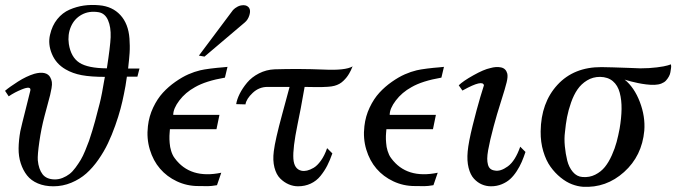

<svg xmlns="http://www.w3.org/2000/svg" viewBox="-25 -730 2701 767"><path d="M532.2 -456.1 523.9 -423.8H481.9Q476.6 -384.3 470.2 -355Q464.4 -325.2 456.5 -295.7Q448.7 -266.1 435.3 -228.3Q421.9 -190.4 406.2 -157.5Q390.6 -124.5 367.9 -92Q345.2 -59.6 319.6 -36.9Q293.9 -14.2 259.8 0Q225.6 14.2 188 14.2Q153.3 14.2 126.2 2.7Q99.1 -8.8 83 -29.3Q66.9 -49.8 57.9 -77.6Q48.8 -105.5 49.3 -137.9Q49.8 -170.4 56.2 -206.1Q62.5 -234.4 76.4 -288.8Q90.3 -343.3 96.2 -368.2Q100.1 -388.2 62.5 -373Q34.2 -361.8 9.8 -345.2L-4.9 -367.2Q12.7 -382.3 46.4 -403.8Q80.1 -425.3 111.8 -435.1Q136.2 -441.9 152.6 -438Q168.9 -434.1 175.8 -420.9Q180.7 -412.1 182.1 -402.6Q183.6 -393.1 180.9 -377.7Q178.2 -362.3 175.3 -350.6Q172.4 -338.9 165 -311.8Q157.7 -284.7 152.8 -266.1Q139.6 -216.3 132.1 -163.3Q124.5 -110.4 126 -89.8Q129.4 -54.2 145 -33.9Q160.6 -13.7 193.8 -13.2Q210 -13.2 225.1 -19.3Q240.2 -25.4 252.4 -34.7Q264.6 -43.9 276.6 -60.3Q288.6 -76.7 297.4 -91.3Q306.2 -106 315.4 -128.4Q324.7 -150.9 330.6 -167.2Q336.4 -183.6 343.8 -208.3Q351.1 -232.9 355 -247.1Q358.9 -261.2 364.7 -284.4Q370.6 -307.6 373 -315.9Q377.4 -332.5 382.6 -359.6Q387.7 -386.7 390.6 -404.8Q393.6 -422.9 394 -422.9Q337.9 -422.9 301.5 -429.7Q265.1 -436.5 236.8 -453.1Q198.7 -475.1 182.4 -514.4Q166 -553.7 174.8 -590.8Q183.1 -627.9 203.9 -653.6Q224.6 -679.2 252.7 -691.4Q280.8 -703.6 310.1 -707.8Q339.4 -711.9 371.1 -709Q423.8 -704.6 455.8 -669.9Q487.8 -635.3 492.2 -576.2Q493.2 -562.5 493.4 -547.6Q493.7 -532.7 492.7 -518.1Q491.7 -503.4 490.7 -493.7Q489.7 -483.9 488.3 -470.9Q486.8 -458 486.8 -456.1ZM417 -581.1Q418.5 -622.1 406.5 -649.4Q394.5 -676.8 369.1 -681.2Q331.1 -687.5 301.5 -671.4Q272 -655.3 258.3 -623.5Q244.6 -591.8 250 -554.2Q258.3 -501.5 292.2 -479.5Q326.2 -457.5 401.9 -457Q415.5 -544.4 417 -581.1Z M883.8 -462.9 873.5 -419.9Q796.9 -406.7 753.9 -381.8Q715.8 -360.8 691.4 -328.6Q667 -296.4 667 -271H851.6L839.8 -213.9H653.8L653.3 -208Q652.8 -202.6 652.6 -198.7Q652.3 -194.8 651.9 -187.3Q651.4 -179.7 651.9 -173.3Q652.3 -167 652.8 -158.7Q653.3 -150.4 654.8 -142.8Q656.2 -135.3 658.7 -127.2Q661.1 -119.1 664.6 -111.8Q668 -104.5 672.9 -98.1Q734.4 -14.2 858.9 -40L841.8 9.8Q831.5 11.7 821.3 12.7Q811 13.7 804.7 13.7Q798.3 13.7 785.9 13.4Q773.4 13.2 766.6 13.2Q721.7 13.2 681.6 -5.6Q641.6 -24.4 614.3 -56.2Q586.9 -87.9 573.5 -132.6Q560.1 -177.2 565.9 -226.1Q570.3 -265.6 586.9 -300.5Q603.5 -335.4 625.7 -359.6Q647.9 -383.8 675.5 -403.1Q703.1 -422.4 727.5 -433.1Q752 -443.8 774.9 -449.2Q789.1 -452.6 816.4 -456.1Q843.8 -459.5 863.8 -460.9ZM969.7 -699.2Q977.1 -688.5 971.4 -669.7Q965.8 -650.9 952.6 -640.1L792 -503.9L769.5 -507.8L905.8 -689.9Q913.1 -697.8 924.3 -703.6Q935.5 -709.5 948.7 -709.2Q961.9 -709 969.7 -699.2Z M1383.8 -464.8 1381.3 -460Q1379.4 -455.1 1377 -449.7Q1374.5 -444.3 1369.9 -436.3Q1365.2 -428.2 1359.9 -421.4Q1354.5 -414.6 1346.9 -407.2Q1339.4 -399.9 1330.6 -395Q1321.8 -390.1 1311 -387.2Q1300.3 -384.3 1284.7 -383.3Q1269 -382.3 1258.1 -382.1Q1247.1 -381.8 1224.9 -382.3Q1202.6 -382.8 1191.9 -382.8Q1174.8 -284.7 1163.6 -232.9Q1144 -137.2 1147 -95.7Q1149.9 -54.2 1179.7 -47.9Q1189.9 -45.9 1201.7 -48.6Q1213.4 -51.3 1227.8 -59.6Q1242.2 -67.9 1256.8 -88.1Q1271.5 -108.4 1281.7 -138.2L1302.7 -117.2Q1293 -89.4 1282.2 -68.4Q1271.5 -47.4 1255.4 -27.3Q1239.3 -7.3 1216.3 3.4Q1193.4 14.2 1165.5 14.2Q1146.5 14.2 1128.2 6.3Q1109.9 -1.5 1094.2 -17.1Q1078.6 -32.7 1071.3 -61Q1064 -89.4 1068.8 -126Q1074.2 -170.9 1102.5 -274.4Q1130.9 -377.9 1131.8 -382.8H1043.5Q1009.8 -382.8 984.4 -358.9Q959 -335 955.6 -313L918.5 -314Q921.4 -333 932.6 -355.5Q943.8 -377.9 962.2 -399.9Q980.5 -421.9 1009.5 -436.8Q1038.6 -451.7 1071.8 -453.1Q1169.4 -456.1 1267.6 -452.1Q1354.5 -447.8 1383.8 -464.8Z M1748.5 -462.9 1738.3 -419.9Q1661.6 -406.7 1618.7 -381.8Q1580.6 -360.8 1556.2 -328.6Q1531.7 -296.4 1531.7 -271H1716.3L1704.6 -213.9H1518.6L1518.1 -208Q1517.6 -202.6 1517.3 -198.7Q1517.1 -194.8 1516.6 -187.3Q1516.1 -179.7 1516.6 -173.3Q1517.1 -167 1517.6 -158.7Q1518.1 -150.4 1519.5 -142.8Q1521 -135.3 1523.4 -127.2Q1525.9 -119.1 1529.3 -111.8Q1532.7 -104.5 1537.6 -98.1Q1599.1 -14.2 1723.6 -40L1706.5 9.8Q1696.3 11.7 1686 12.7Q1675.8 13.7 1669.4 13.7Q1663.1 13.7 1650.6 13.4Q1638.2 13.2 1631.3 13.2Q1586.4 13.2 1546.4 -5.6Q1506.3 -24.4 1479 -56.2Q1451.7 -87.9 1438.2 -132.6Q1424.8 -177.2 1430.7 -226.1Q1435.1 -265.6 1451.7 -300.5Q1468.3 -335.4 1490.5 -359.6Q1512.7 -383.8 1540.3 -403.1Q1567.9 -422.4 1592.3 -433.1Q1616.7 -443.8 1639.6 -449.2Q1653.8 -452.6 1681.2 -456.1Q1708.5 -459.5 1728.5 -460.9Z M2074.2 -123Q2066.9 -101.1 2059.1 -83Q2051.3 -64.9 2039.1 -46.1Q2026.9 -27.3 2012.9 -14.6Q1999 -2 1979.2 6.1Q1959.5 14.2 1936.5 14.2Q1917.5 14.2 1900.1 6.8Q1882.8 -0.5 1868.4 -16.1Q1854 -31.7 1846.9 -59.8Q1839.8 -87.9 1843.3 -125Q1846.7 -162.1 1863 -228Q1879.4 -293.9 1893.6 -341.8L1908.2 -389.2Q1903.8 -413.1 1826.7 -370.6Q1823.7 -369.1 1822.3 -368.2L1807.6 -389.2Q1824.2 -405.8 1866 -429.2Q1907.7 -452.6 1933.6 -458Q1957 -464.8 1976.6 -460.7Q1996.1 -456.5 2001.5 -436Q2004.4 -423.8 1999 -401.4Q1993.7 -378.9 1976.6 -325.4Q1959.5 -272 1947.3 -226.1Q1939 -194.3 1933.8 -172.6Q1928.7 -150.9 1925 -130.1Q1921.4 -109.4 1921.4 -96.2Q1921.4 -83 1924.3 -72.3Q1927.2 -61.5 1933.8 -55.9Q1940.4 -50.3 1951.2 -48.8Q1974.1 -43.9 2003.7 -65.4Q2033.2 -86.9 2053.2 -144Z M2655.8 -473.1Q2654.8 -472.7 2655.8 -468.5Q2656.7 -464.4 2655.5 -457Q2654.3 -449.7 2653.1 -441.4Q2651.9 -433.1 2647 -424.3Q2642.1 -415.5 2635.5 -408.2Q2628.9 -400.9 2616.9 -396.2Q2605 -391.6 2589.8 -391.1Q2574.7 -390.6 2556.6 -392.8Q2538.6 -395 2523.7 -398.2Q2508.8 -401.4 2496.3 -404.5Q2483.9 -407.7 2476.8 -409.9Q2469.7 -412.1 2470.2 -412.1Q2508.8 -380.9 2531 -322.8Q2553.2 -264.6 2548.8 -208Q2539.6 -106.9 2468 -42.7Q2396.5 21.5 2303.2 16.1Q2282.2 14.6 2259.8 6.1Q2237.3 -2.4 2214.6 -20.8Q2191.9 -39.1 2174.1 -64Q2156.2 -88.9 2145.3 -125.5Q2134.3 -162.1 2134.8 -205.1Q2136.2 -319.8 2201.9 -391.1Q2267.6 -462.4 2377.9 -461.9Q2393.1 -461.9 2423.6 -460.9Q2454.1 -460 2489 -458.7Q2523.9 -457.5 2533.2 -457Q2568.8 -457 2599.4 -460.9Q2629.9 -464.8 2642.6 -468.8ZM2450.2 -215.8Q2457.5 -258.8 2458 -294.4Q2458.5 -330.1 2450.7 -359.6Q2442.9 -389.2 2423.1 -405.8Q2403.3 -422.4 2372.1 -422.9Q2343.3 -422.9 2320.1 -408.7Q2296.9 -394.5 2282 -372.8Q2267.1 -351.1 2256.3 -320.6Q2245.6 -290 2240.2 -262Q2234.9 -233.9 2231.9 -202.1Q2228.5 -176.8 2231.4 -146Q2234.4 -115.2 2241 -88.6Q2247.6 -62 2263.4 -43.2Q2279.3 -24.4 2301.8 -22.9Q2329.6 -20.5 2352.8 -32.2Q2376 -43.9 2391.4 -63Q2406.7 -82 2419.2 -109.9Q2431.6 -137.7 2438.2 -162.6Q2444.8 -187.5 2450.2 -215.8Z"/></svg>

Font: GFS Olga
Style: Regular
Weight: 400
Designer: George Matthiopoulos
Foundry: George Matthiopoulos
Version: Version 1.0